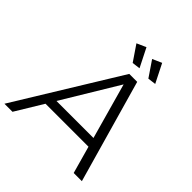

<svg xmlns="http://www.w3.org/2000/svg" viewBox="-282 -1064 1229 1229"><g transform="rotate(45 332.5 -449.5)"><path d="M580 0 528 -186H139L26 0H-47L383 -700H455L654 0ZM176 -248H511L405 -627ZM340 -899 404 -772 349 -765 277 -871ZM482 -899 546 -772 491 -765 419 -871Z"/></g></svg>

Font: Gontserrat Light
Style: Italic
Weight: 300
Italic angle: -11.3°
Designer: Julieta Ulanovsky
Foundry: Julieta Ulanovsky
Version: Version 6.001